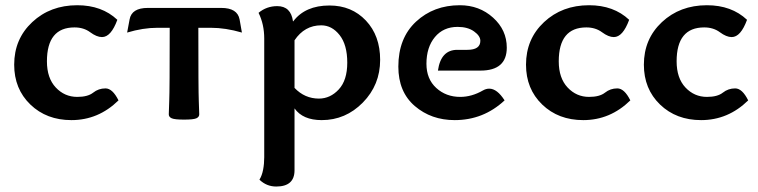

<svg xmlns="http://www.w3.org/2000/svg" viewBox="-20 -448 2871 727"><path d="M250.5 6.8Q156.2 6.8 95 -52.2Q33.7 -111.3 33.7 -203.1Q33.7 -300.3 102.1 -364.3Q170.4 -428.2 272.5 -428.2Q365.7 -428.2 424.3 -373Q400.4 -307.6 366.2 -307.6Q346.2 -307.6 321.5 -325.9Q296.9 -344.2 262.2 -344.2Q157.7 -344.2 157.7 -215.8Q157.7 -152.3 191.2 -116.7Q224.6 -81.1 272.5 -81.1Q312.5 -81.1 332.8 -97.2Q353 -113.3 379.4 -113.3Q406.2 -113.3 428.7 -67.9Q352.5 6.8 250.5 6.8Z M676.8 4.9Q641.6 4.9 630.4 0Q619.1 -4.9 619.1 -15.1Q619.1 -27.8 620.8 -66.2Q622.6 -104.5 622.6 -342.8H576.2Q521.5 -342.8 461.4 -324.7L470.7 -374.5Q478.5 -418 539.6 -418H817.9Q878.9 -418 887.2 -374.5L896 -324.7Q834 -342.8 778.3 -342.8H731Q731 -104.5 732.7 -66.2Q734.4 -27.8 734.4 -15.1Q734.4 -4.9 723.4 0Q712.4 4.9 676.8 4.9Z M1187.5 -74.7Q1230.5 -74.7 1262.7 -109.4Q1294.9 -144 1294.9 -210.9Q1294.9 -278.3 1265.9 -315.2Q1236.8 -352.1 1196.3 -352.1Q1133.3 -352.1 1095.2 -295.4V-115.2Q1133.8 -74.7 1187.5 -74.7ZM1089.4 -367.2H1090.3Q1135.7 -427.2 1227.5 -427.2Q1311.5 -427.2 1365.5 -370.1Q1419.4 -313 1419.4 -221.2Q1419.4 -126.5 1354 -59.8Q1288.6 6.8 1198.2 6.8Q1126.5 6.8 1095.2 -37.6V196.8Q1095.2 258.3 1025.9 258.3Q989.3 258.3 962.4 232.4Q972.2 216.3 976.3 194.3Q980.5 172.4 980.5 147.5V-302.2Q980.5 -356 959 -399.4Q989.3 -424.8 1029.8 -424.8Q1081.5 -424.8 1089.4 -367.2Z M1711.4 -259.3H1749.5Q1798.8 -259.3 1798.8 -293.5Q1798.8 -312 1774.9 -329.1Q1751 -346.2 1712.9 -346.2Q1658.7 -346.2 1626.7 -307.6Q1594.7 -269 1594.7 -206.5Q1594.7 -148.9 1631.8 -115Q1668.9 -81.1 1722.7 -81.1Q1766.1 -81.1 1808.6 -105.5Q1820.3 -112.3 1832.5 -112.3Q1862.3 -112.3 1890.6 -67.9Q1810.5 6.8 1701.7 6.8Q1612.8 6.8 1550.5 -46.6Q1488.3 -100.1 1488.3 -195.8Q1488.3 -303.7 1555.2 -366Q1622.1 -428.2 1721.2 -428.2Q1794.9 -428.2 1846.9 -381.3Q1898.9 -334.5 1898.9 -267.6Q1898.9 -180.7 1799.3 -180.7H1638.2Q1649.4 -259.3 1711.4 -259.3Z M2188.5 6.8Q2094.2 6.8 2033 -52.2Q1971.7 -111.3 1971.7 -203.1Q1971.7 -300.3 2040 -364.3Q2108.4 -428.2 2210.4 -428.2Q2303.7 -428.2 2362.3 -373Q2338.4 -307.6 2304.2 -307.6Q2284.2 -307.6 2259.5 -325.9Q2234.9 -344.2 2200.2 -344.2Q2095.7 -344.2 2095.7 -215.8Q2095.7 -152.3 2129.2 -116.7Q2162.6 -81.1 2210.4 -81.1Q2250.5 -81.1 2270.8 -97.2Q2291 -113.3 2317.4 -113.3Q2344.2 -113.3 2366.7 -67.9Q2290.5 6.8 2188.5 6.8Z M2634.8 6.8Q2540.5 6.8 2479.2 -52.2Q2418 -111.3 2418 -203.1Q2418 -300.3 2486.3 -364.3Q2554.7 -428.2 2656.7 -428.2Q2750 -428.2 2808.6 -373Q2784.7 -307.6 2750.5 -307.6Q2730.5 -307.6 2705.8 -325.9Q2681.2 -344.2 2646.5 -344.2Q2542 -344.2 2542 -215.8Q2542 -152.3 2575.4 -116.7Q2608.9 -81.1 2656.7 -81.1Q2696.8 -81.1 2717 -97.2Q2737.3 -113.3 2763.7 -113.3Q2790.5 -113.3 2813 -67.9Q2736.8 6.8 2634.8 6.8Z"/></svg>

Font: ALMAS
Style: Bold
Weight: 700
Designer: ALMAS Font/ by Husham Jawad Kadhim, derived from the Bainsely font by/ Paul James MIller
Foundry: High-Logic / Made with FontCreator
Version: Version 1.411;September 19, 2021;FontCreator 14.0.0.2814 32-